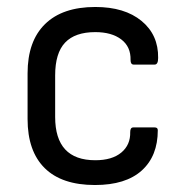

<svg xmlns="http://www.w3.org/2000/svg" viewBox="-20 -519 530 550"><path d="M252 11Q157 11 108 -37.5Q59 -86 59 -178V-309Q59 -401 109 -450Q159 -499 253 -499Q337 -499 385.5 -459Q434 -419 433 -353Q433 -334 423 -334H363Q354 -334 354 -347Q355 -385 327.5 -406Q300 -427 253 -427Q195 -427 166.5 -397Q138 -367 138 -303V-184Q138 -60 253 -60Q301 -60 327.5 -82Q354 -104 353 -141Q353 -154 362 -154H423Q432 -154 432 -146Q432 -72 386 -30.5Q340 11 252 11Z"/></svg>

Font: Sofia Sans Semi Condensed
Style: Regular
Weight: 400
Designer: Botio Nikoltchev, Ani Petrova
Foundry: lettersoup
Version: Version 4.100; ttfautohint (v1.8.4.7-5d5b)